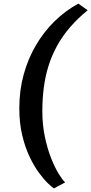

<svg xmlns="http://www.w3.org/2000/svg" viewBox="-20 -877 504 1059"><path d="M86.5 -280Q86.5 -378 110.5 -465.5Q134.5 -553 178 -627.2Q221.5 -701.5 281 -759.8Q340.5 -818 412 -857L463.5 -820.5Q408 -775 366.2 -726.5Q324.5 -678 295.2 -625Q266 -572 248 -514.8Q230 -457.5 221.8 -395.2Q213.5 -333 213.5 -264.5Q213.5 -187.5 227.8 -120.8Q242 -54 263 -2Q284 50 305 83.8Q326 117.5 339.5 129L277.5 162Q266 155 243.5 133.2Q221 111.5 194 74.8Q167 38 142.8 -13.2Q118.5 -64.5 102.5 -131.2Q86.5 -198 86.5 -280Z"/></svg>

Font: Merriweather 36pt ExtraBold
Style: Italic
Weight: 800
Italic angle: -7.8°
Version: Version 2.101